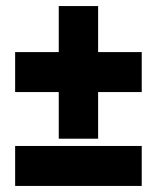

<svg xmlns="http://www.w3.org/2000/svg" viewBox="-20 -606 518 634"><path d="M30 8V-124H448V8ZM174 -148V-302H30V-434H174V-586H304V-434H448V-302H304V-148Z"/></svg>

Font: Teachers ExtraBold
Style: Regular
Weight: 800
Designer: Alfredo Marco Pradil, Chank Diesel
Version: Version 1.001